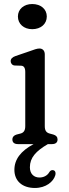

<svg xmlns="http://www.w3.org/2000/svg" viewBox="-20 -716 342 954"><path d="M140 -571C183 -571 212.5 -597 212.5 -634C212.5 -670.5 183 -696 140 -696C98.5 -696 69 -670.5 69 -634C69 -597 98.5 -571 140 -571ZM238.5 0C256 0 266 -8 266 -23C266 -35 259 -43.5 245 -47.5L226.5 -52.5C210.5 -57 202.5 -66.5 202.5 -89.5V-446C202.5 -463.5 192.5 -475 176 -475C163 -475 148.5 -469 130 -462.5L57 -437.5C41 -432 33 -423.5 33 -412C33 -401 41 -391 53.5 -390.5L85 -389.5C98.5 -389 105.5 -379 105.5 -358.5V-89.5C105.5 -66.5 97 -56.5 82 -52.5L62.5 -47.5C49.5 -44 41.5 -35 41.5 -23C41.5 -8 51.5 0 69 0H147C82.5 34.5 51.5 76.5 51.5 128C51.5 182.5 90 218 153.5 218C208.5 218 245.5 186.5 254.5 155.5C259 139.5 252.5 131 244.5 129.5C236.5 128 229.5 131.5 225 139.5C214.5 158 195 166 176 166C149.5 166 128.5 149 128.5 115C128.5 67.5 158.5 34.5 218 0Z"/></svg>

Font: dr Title
Style: Regular
Weight: 400
Version: Version 1.000;hotconv 1.0.109;makeotfexe 2.5.65596